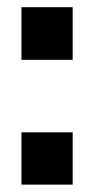

<svg xmlns="http://www.w3.org/2000/svg" viewBox="-20 -500 255 520"><path d="M38.1 -480.5H176.8V-337.9H38.1ZM38.1 -141.6H176.8V0H38.1Z"/></svg>

Font: Dinish
Style: Bold
Weight: 700
Designer: Bert Driehuis
Foundry: Playbeing
Version: Version 3.006; git-39231f3c-release